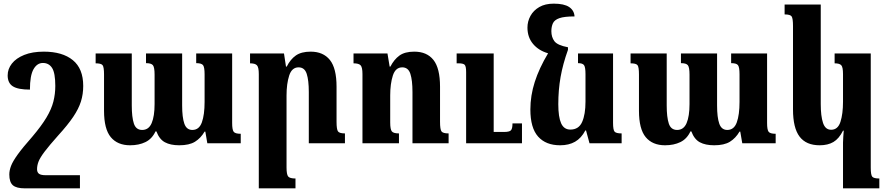

<svg xmlns="http://www.w3.org/2000/svg" viewBox="-20 -785 4864 1052"><path d="M220 -502Q322 -502 379 -455.5Q436 -409 436 -314Q436 -269 423.5 -229Q411 -189 381 -144.5Q351 -100 299 -43Q250 12 225 45Q200 78 191.5 99.5Q183 121 183 142Q183 159 193.5 167Q204 175 231 175H418V247H116Q70 247 50.5 230Q31 213 31 171Q31 149 40.5 124Q50 99 77 61.5Q104 24 157 -36Q207 -95 234.5 -141Q262 -187 272.5 -228.5Q283 -270 283 -314Q283 -385 265.5 -412.5Q248 -440 215 -440Q183 -440 163.5 -405.5Q144 -371 144 -294Q79 -294 50.5 -312Q22 -330 22 -372Q22 -407 45 -436.5Q68 -466 112.5 -484Q157 -502 220 -502Z M1055 -492H1252V-111Q1252 -75 1260 -63.5Q1268 -52 1299 -52V0H1116L1105 -64H1101Q1080 -28 1048.5 -8.5Q1017 11 962 11Q914 11 883.5 -5.5Q853 -22 837 -65H832Q813 -24 777 -6.5Q741 11 693 11Q624 11 587 -33.5Q550 -78 550 -178V-377Q550 -418 542 -428Q534 -438 504 -438V-492H702V-207Q702 -143 713.5 -108Q725 -73 759 -73Q795 -73 811 -110.5Q827 -148 827 -215V-376Q827 -416 818 -427.5Q809 -439 780 -439V-492H978V-207Q978 -142 990 -107.5Q1002 -73 1034 -73Q1071 -73 1086 -114.5Q1101 -156 1101 -227V-378Q1101 -417 1092.5 -428Q1084 -439 1055 -439Z M1870 -54V0H1672V-281Q1672 -345 1660.5 -380.5Q1649 -416 1616 -416Q1579 -416 1564.5 -371Q1550 -326 1550 -262V133Q1550 171 1559 182Q1568 193 1599 193V247H1398V-379Q1398 -416 1388 -427Q1378 -438 1350 -438V-492H1536L1547 -420H1551Q1571 -460 1601 -481Q1631 -502 1682 -502Q1751 -502 1787.5 -456.5Q1824 -411 1824 -310V-118Q1824 -76 1832 -65Q1840 -54 1870 -54Z M2438 -54V0H2240V-281Q2240 -345 2228.5 -380.5Q2217 -416 2184 -416Q2147 -416 2132.5 -371Q2118 -326 2118 -262V-114Q2118 -76 2127 -65Q2136 -54 2166 -54V0H1966V-379Q1966 -416 1956 -427Q1946 -438 1917 -438V-492H2103L2115 -420H2119Q2139 -459 2168.5 -480.5Q2198 -502 2250 -502Q2319 -502 2355 -456.5Q2391 -411 2391 -310V-118Q2391 -76 2399 -65Q2407 -54 2438 -54ZM2840 -109V0H2534V-390Q2534 -422 2526 -430Q2518 -438 2493 -438H2482V-492H2685V-62H2742Q2770 -62 2779 -70.5Q2788 -79 2788 -109Z M3049 11Q2971 11 2928.5 -36.5Q2886 -84 2886 -185Q2886 -261 2910 -336Q2934 -411 2983 -493Q2931 -508 2900.5 -544.5Q2870 -581 2870 -634Q2870 -668 2886.5 -698Q2903 -728 2935 -746.5Q2967 -765 3014 -765Q3071 -765 3098.5 -746.5Q3126 -728 3128 -695Q3072 -695 3045 -685.5Q3018 -676 3009.5 -657.5Q3001 -639 3001 -614Q3001 -582 3017.5 -559.5Q3034 -537 3092 -526V-512Q3064 -434 3051.5 -363Q3039 -292 3039 -214Q3039 -144 3054.5 -109.5Q3070 -75 3105 -75Q3151 -75 3169.5 -116.5Q3188 -158 3188 -228V-379Q3188 -417 3180 -428Q3172 -439 3147 -439V-492H3339V-112Q3339 -73 3347.5 -63.5Q3356 -54 3386 -54V0H3210L3191 -70H3187Q3165 -28 3131 -8.5Q3097 11 3049 11Z M3986 -492H4183V-111Q4183 -75 4191 -63.5Q4199 -52 4230 -52V0H4047L4036 -64H4032Q4011 -28 3979.5 -8.5Q3948 11 3893 11Q3845 11 3814.5 -5.5Q3784 -22 3768 -65H3763Q3744 -24 3708 -6.5Q3672 11 3624 11Q3555 11 3518 -33.5Q3481 -78 3481 -178V-377Q3481 -418 3473 -428Q3465 -438 3435 -438V-492H3633V-207Q3633 -143 3644.5 -108Q3656 -73 3690 -73Q3726 -73 3742 -110.5Q3758 -148 3758 -215V-376Q3758 -416 3749 -427.5Q3740 -439 3711 -439V-492H3909V-207Q3909 -142 3921 -107.5Q3933 -73 3965 -73Q4002 -73 4017 -114.5Q4032 -156 4032 -227V-378Q4032 -417 4023.5 -428Q4015 -439 3986 -439Z M4599 247V-4Q4599 -20 4600.5 -36.5Q4602 -53 4603 -69H4599Q4577 -25 4546.5 -7Q4516 11 4471 11Q4397 11 4361 -36.5Q4325 -84 4325 -185V-642Q4325 -684 4317.5 -695Q4310 -706 4279 -706V-760H4477V-215Q4477 -149 4489.5 -111.5Q4502 -74 4534 -74Q4571 -74 4585 -117.5Q4599 -161 4599 -228V-379Q4599 -417 4589.5 -427.5Q4580 -438 4553 -438V-492H4751V134Q4751 174 4759.5 183.5Q4768 193 4798 193V247Z"/></svg>

Font: Noto Serif Armenian Condensed ExtraBold
Style: Regular
Weight: 800
Width: 3
Designer: Monotype Design Team
Foundry: Monotype Imaging Inc.
Version: Version 2.008; ttfautohint (v1.8.4.7-5d5b)